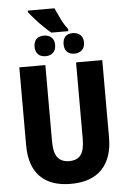

<svg xmlns="http://www.w3.org/2000/svg" viewBox="-67 -1096 762 1153"><g transform="rotate(-5 314.5 -519.5)"><path d="M306 -1049Q320 -1017 337.5 -981.5Q355 -946 377 -918V-905H275Q254 -922 230 -945.5Q206 -969 183.5 -994Q161 -1019 145 -1040V-1049ZM229 -891Q256 -891 273.5 -875.5Q291 -860 291 -829Q291 -799 273.5 -783Q256 -767 229 -767Q200 -767 183.5 -783Q167 -799 167 -829Q167 -860 183.5 -875.5Q200 -891 229 -891ZM402 -891Q429 -891 447 -875.5Q465 -860 465 -829Q465 -799 447 -783Q429 -767 402 -767Q374 -767 358 -783Q342 -799 342 -829Q342 -860 358 -875.5Q374 -891 402 -891ZM565 -247Q565 -124 501 -57Q437 10 313 10Q192 10 128.5 -54.5Q65 -119 65 -244V-714H222V-254Q222 -185 245.5 -156Q269 -127 315 -127Q363 -127 385 -156.5Q407 -186 407 -255V-714H565Z"/></g></svg>

Font: Noto Sans Condensed ExtraBold
Style: Regular
Weight: 800
Width: 3
Designer: Monotype Design Team
Foundry: Monotype Imaging Inc.
Version: Version 2.013; ttfautohint (v1.8.4.7-5d5b)